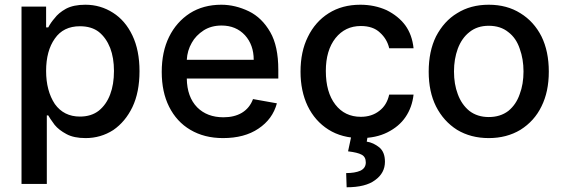

<svg xmlns="http://www.w3.org/2000/svg" viewBox="-20 -573 2388 812"><path d="M175 -545V-457H184Q195 -478 211 -496Q227 -518 259 -536Q291 -553 341 -553Q405 -553 458 -519Q510 -486 540 -423Q570 -360 570 -272Q570 -183 540 -120Q510 -58 459 -23Q406 11 342 11Q292 11 261 -6Q229 -23 211 -45Q189 -75 184 -85H178V205H71V-545ZM212 -133Q250 -80 318 -80Q366 -80 398 -105Q430 -131 446 -174Q462 -216 462 -273Q462 -328 446 -370Q429 -413 398 -438Q367 -462 318 -462Q248 -462 212 -410Q175 -358 175 -273Q175 -189 212 -133Z M785 -24Q727 -58 695 -122Q664 -184 664 -269Q664 -354 695 -417Q726 -480 783 -517Q840 -553 916 -553Q975 -553 1033 -525Q1088 -498 1123 -437Q1157 -378 1157 -278V-241H770Q771 -163 814 -119Q856 -77 925 -77Q971 -77 1003 -96Q1036 -116 1050 -154L1151 -136Q1133 -69 1073 -29Q1014 11 923 11Q844 11 785 -24ZM1016 -424Q978 -465 917 -465Q874 -465 842 -445Q808 -423 791 -392Q772 -359 770 -320H1053Q1053 -383 1016 -424Z M1369 -25Q1312 -61 1281 -125Q1251 -188 1251 -270Q1251 -355 1282 -417Q1313 -481 1370 -517Q1427 -553 1504 -553Q1564 -553 1615 -530Q1665 -505 1694 -466Q1723 -426 1729 -369H1626Q1617 -408 1587 -435Q1558 -463 1506 -463Q1440 -463 1399 -412Q1358 -360 1358 -273Q1358 -183 1398 -131Q1438 -79 1506 -79Q1552 -79 1584 -104Q1616 -128 1626 -173H1729Q1723 -119 1695 -78Q1668 -38 1618 -13Q1570 11 1505 11Q1426 11 1369 -25ZM1585 51Q1608 71 1608 111Q1608 159 1566 189Q1526 219 1446 219L1444 159Q1481 159 1504 149Q1527 138 1527 114Q1527 90 1509 81Q1493 72 1452 67L1467 -3H1536L1531 26Q1559 30 1585 51Z M1913 -24Q1856 -60 1824 -123Q1793 -185 1793 -270Q1793 -356 1824 -419Q1858 -484 1913 -517Q1970 -553 2047 -553Q2124 -553 2181 -517Q2238 -482 2270 -419Q2301 -356 2301 -270Q2301 -185 2270 -123Q2240 -61 2181 -24Q2123 11 2047 11Q1971 11 1913 -24ZM2130 -104Q2163 -131 2178 -175Q2194 -217 2194 -271Q2194 -323 2178 -367Q2163 -412 2130 -437Q2097 -464 2047 -464Q1998 -464 1965 -437Q1933 -412 1916 -367Q1900 -323 1900 -271Q1900 -217 1916 -175Q1932 -131 1965 -104Q1999 -78 2047 -78Q2096 -78 2130 -104Z"/></svg>

Font: Sinter Medium
Style: Regular
Weight: 500
Foundry: Adobe & rsms
Version: Version 1.000